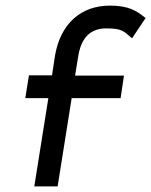

<svg xmlns="http://www.w3.org/2000/svg" viewBox="-20 -663 538 683"><path d="M70 -314H152L102 0H185L235 -314H409L421 -394H247L258 -461C268 -527 300 -562 358 -562C416 -562 420 -551 446 -530L450 -527L498 -599L495 -601C466 -624 439 -643 371 -643C268 -643 196 -579 176 -467L165 -395H83Z"/></svg>

Font: Charger Pro
Style: BdNarObl
Weight: 700
Designer: Jasper
Foundry: Cannot Into Space Fonts
Version: Version 1.09